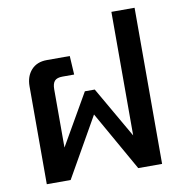

<svg xmlns="http://www.w3.org/2000/svg" viewBox="-79 -774 802 848"><g transform="rotate(-10 322.0 -350.0)"><path d="M63 0V-439Q63 -483.9 88.4 -512Q113.8 -540 158.2 -540H261.2L266.1 -456.1H213.9Q189 -456.1 178.5 -444.6Q168 -433.1 168 -407.2V-146L299.8 -375H344.2L476.1 -146V-700.2H580.1V0H473.1L321.8 -267.1L169.9 0Z"/></g></svg>

Font: Kanit
Style: Regular
Weight: 400
Designer: Katatrad Team
Foundry: CadsonDemak
Version: Version 1.000;PS 001.000;hotconv 1.0.88;makeotf.lib2.5.64775